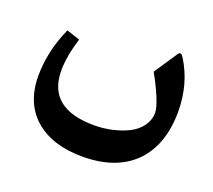

<svg xmlns="http://www.w3.org/2000/svg" viewBox="-97 -467 875 788"><g transform="rotate(20 340.5 -73.0)"><path d="M331.1 194.8C429.2 194.8 504.9 168 558.6 114.3C611.8 60.1 638.7 -15.6 638.7 -112.8C638.7 -193.8 618.7 -265.6 579.1 -328.6C569.8 -342.8 562.5 -344.7 556.2 -335L487.8 -232.9C504.4 -204.1 519 -174.3 532.2 -143.6C544.9 -112.8 551.3 -90.3 551.3 -76.2C551.3 -33.2 522.9 3.4 480.5 24.9C437.5 45.9 385.7 57.6 333.5 57.6C197.8 57.6 129.9 2.4 129.9 -108.4C129.9 -148.9 138.2 -196.8 155.3 -252L97.2 -271C64.9 -198.7 48.8 -127 48.8 -55.7C48.8 23.9 74.2 85.4 124.5 129.4C174.8 172.9 243.7 194.8 331.1 194.8Z"/></g></svg>

Font: Sahel SemiBold
Style: Bold
Weight: 600
Foundry: Saber Rastikerdar (saber.rastikerdar@gmail.com)
Version: Version 3.4.0